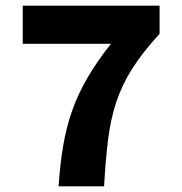

<svg xmlns="http://www.w3.org/2000/svg" viewBox="-20 -655 640 675"><path d="M186 0Q191 -77 202 -142Q213 -207 233.5 -265.5Q254 -324 287.5 -381.5Q321 -439 370 -501H60V-635H541V-536Q481 -471 444.5 -413Q408 -355 388.5 -295.5Q369 -236 360 -164.5Q351 -93 346 0Z"/></svg>

Font: Source Code Pro ExtraLight ExtraBold
Style: Regular
Weight: 800
Monospace: yes
Version: Version 1.018;hotconv 1.0.116;makeotfexe 2.5.65601